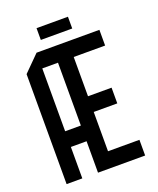

<svg xmlns="http://www.w3.org/2000/svg" viewBox="-144 -870 789 957"><g transform="rotate(-20 250.0 -391.0)"><path d="M208.3 -166.7H125V0H41.7V-583.3L125 -666.7H458.3V-583.3H291.7V-375H416.7V-291.7H291.7V-83.3H458.3V0H208.3ZM208.3 -583.3H125V-250H208.3ZM166.7 -719.2V-781.7H333.3V-719.2Z"/></g></svg>

Font: Yulong
Style: Regular
Weight: 400
Designer: GGBotNet
Foundry: f0n7.com
Version: 1.00